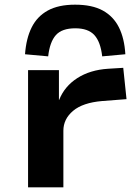

<svg xmlns="http://www.w3.org/2000/svg" viewBox="-20 -801 583 821"><path d="M100 0V-501H232V-374H233Q256 -432 310.5 -467Q365 -502 442 -507L507 -511L521 -377L417 -369Q334 -362 292.5 -327Q251 -292 251 -242V0ZM186 -560 87 -569Q92 -637 115.5 -684Q139 -731 184.5 -756Q230 -781 301 -781Q374 -781 419.5 -756Q465 -731 488.5 -684Q512 -637 516 -569L417 -560Q410 -622 383.5 -651Q357 -680 302 -680Q245 -680 219 -651Q193 -622 186 -560Z"/></svg>

Font: Nunito Sans 7pt Expanded
Style: Bold
Weight: 700
Width: 7
Designer: Vernon Adams
Foundry: Vernon Adams
Version: Version 3.101;gftools[0.9.27]